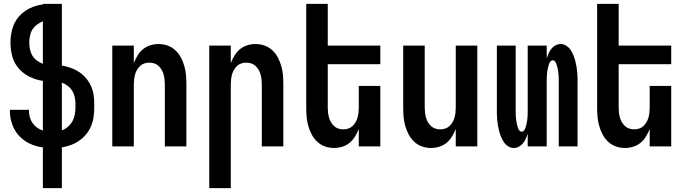

<svg xmlns="http://www.w3.org/2000/svg" viewBox="-20 -755 3540 990"><path d="M201 215V5Q167 1 134.5 -14Q102 -29 78.5 -54.5Q55 -80 43 -113.5Q31 -147 31 -182Q31 -184 31 -186Q31 -188 32 -189H129V-185Q129 -168 133.5 -151.5Q138 -135 147.5 -121Q157 -107 171 -97Q185 -87 201 -82V-338Q166 -343 133 -359Q100 -375 76.5 -402Q53 -429 43.5 -464Q34 -499 34 -535Q34 -571 43.5 -606Q53 -641 76.5 -668.5Q100 -696 133 -712Q166 -728 201 -732V-735H299V-417Q322 -413 345 -405Q368 -397 387.5 -384Q407 -371 423 -352.5Q439 -334 449 -312Q459 -290 462.5 -266.5Q466 -243 466 -219V-200Q466 -176 462.5 -151.5Q459 -127 449.5 -104.5Q440 -82 424.5 -63Q409 -44 389 -30Q369 -16 346 -7.5Q323 1 299 5V215ZM201 -426V-645Q185 -639 170.5 -628Q156 -617 147 -602.5Q138 -588 134.5 -570.5Q131 -553 131 -535Q131 -518 134.5 -500.5Q138 -483 147 -468Q156 -453 170.5 -442.5Q185 -432 201 -426ZM299 -83Q316 -89 330 -101Q344 -113 353 -129Q362 -145 365.5 -163.5Q369 -182 369 -200V-219Q369 -237 365.5 -254Q362 -271 353 -286Q344 -301 329.5 -312Q315 -323 299 -329Z M559 0V-520H670V-430Q678 -450 689.5 -469Q701 -488 717.5 -501.5Q734 -515 755 -521.5Q776 -528 798 -528Q822 -528 844.5 -520Q867 -512 884.5 -495.5Q902 -479 913 -458Q924 -437 930.5 -414Q937 -391 939 -367.5Q941 -344 941 -320V0H830V-320Q830 -333 828.5 -346Q827 -359 823.5 -371.5Q820 -384 813.5 -395Q807 -406 797.5 -415Q788 -424 775.5 -428Q763 -432 750 -432Q737 -432 724.5 -428Q712 -424 702.5 -415Q693 -406 686.5 -395Q680 -384 676.5 -371.5Q673 -359 671.5 -346Q670 -333 670 -320V0Z M1059 215V-520H1170V-430Q1178 -450 1189.5 -469Q1201 -488 1217.5 -501.5Q1234 -515 1255 -521.5Q1276 -528 1298 -528Q1322 -528 1344.5 -520Q1367 -512 1384.5 -495.5Q1402 -479 1413 -458Q1424 -437 1430.5 -414Q1437 -391 1439 -367.5Q1441 -344 1441 -320V0H1330V-320Q1330 -333 1328.5 -346Q1327 -359 1323.5 -371.5Q1320 -384 1313.5 -395Q1307 -406 1297.5 -415Q1288 -424 1275.5 -428Q1263 -432 1250 -432Q1237 -432 1224.5 -428Q1212 -424 1202.5 -415Q1193 -406 1186.5 -395Q1180 -384 1176.5 -371.5Q1173 -359 1171.5 -346Q1170 -333 1170 -320V215Z M1702 8Q1678 8 1655.5 0Q1633 -8 1615.5 -24.5Q1598 -41 1587 -62Q1576 -83 1569.5 -106Q1563 -129 1561 -152.5Q1559 -176 1559 -200V-735H1670V-520H1941V-424H1670V-200Q1670 -187 1671.5 -174Q1673 -161 1676.5 -148.5Q1680 -136 1686.5 -125Q1693 -114 1702.5 -105Q1712 -96 1724.5 -92Q1737 -88 1750 -88Q1763 -88 1775.5 -92Q1788 -96 1797.5 -105Q1807 -114 1813.5 -125Q1820 -136 1823.5 -148.5Q1827 -161 1828.5 -174Q1830 -187 1830 -200V-312H1941V0H1830V-90Q1822 -70 1810.5 -51Q1799 -32 1782.5 -18.5Q1766 -5 1745 1.5Q1724 8 1702 8Z M2202 8Q2178 8 2155.5 0Q2133 -8 2115.5 -24.5Q2098 -41 2087 -62Q2076 -83 2069.5 -106Q2063 -129 2061 -152.5Q2059 -176 2059 -200V-520H2170V-200Q2170 -187 2171.5 -174Q2173 -161 2176.5 -148.5Q2180 -136 2186.5 -125Q2193 -114 2202.5 -105Q2212 -96 2224.5 -92Q2237 -88 2250 -88Q2263 -88 2275.5 -92Q2288 -96 2297.5 -105Q2307 -114 2313.5 -125Q2320 -136 2323.5 -148.5Q2327 -161 2328.5 -174Q2330 -187 2330 -200V-520H2441V0H2330V-90Q2322 -70 2310.5 -51Q2299 -32 2282.5 -18.5Q2266 -5 2245 1.5Q2224 8 2202 8Z M2629 8Q2614 8 2600.5 -0.5Q2587 -9 2578.5 -21.5Q2570 -34 2564 -48.5Q2558 -63 2554 -78Q2550 -93 2547.5 -108Q2545 -123 2543.5 -138.5Q2542 -154 2542 -169.5Q2542 -185 2542 -200V-520H2639V-200Q2639 -193 2639 -186.5Q2639 -180 2639 -173Q2639 -166 2639.5 -159.5Q2640 -153 2640.5 -146Q2641 -139 2642 -132.5Q2643 -126 2644.5 -119.5Q2646 -113 2647.5 -106.5Q2649 -100 2651.5 -93.5Q2654 -87 2658.5 -81.5Q2663 -76 2670 -76Q2677 -76 2681.5 -81.5Q2686 -87 2688.5 -93.5Q2691 -100 2692.5 -106.5Q2694 -113 2695.5 -119.5Q2697 -126 2698 -132.5Q2699 -139 2699.5 -146Q2700 -153 2700.5 -159.5Q2701 -166 2701 -173Q2701 -180 2701 -186.5Q2701 -193 2701 -200V-520H2799V-454Q2803 -467 2808.5 -479.5Q2814 -492 2822.5 -503Q2831 -514 2844 -521Q2857 -528 2871 -528Q2886 -528 2899.5 -519.5Q2913 -511 2921.5 -498.5Q2930 -486 2936 -471.5Q2942 -457 2946 -442Q2950 -427 2952.5 -412Q2955 -397 2956.5 -381.5Q2958 -366 2958 -350.5Q2958 -335 2958 -320V0H2861V-320Q2861 -327 2861 -333.5Q2861 -340 2861 -347Q2861 -354 2860.5 -360.5Q2860 -367 2859.5 -374Q2859 -381 2858 -387.5Q2857 -394 2855.5 -400.5Q2854 -407 2852.5 -413.5Q2851 -420 2848.5 -426.5Q2846 -433 2841.5 -438.5Q2837 -444 2830 -444Q2823 -444 2818.5 -438.5Q2814 -433 2811.5 -426.5Q2809 -420 2807.5 -413.5Q2806 -407 2804.5 -400.5Q2803 -394 2802 -387.5Q2801 -381 2800.5 -374Q2800 -367 2799.5 -360.5Q2799 -354 2799 -347Q2799 -340 2799 -333.5Q2799 -327 2799 -320V0H2701V-66Q2697 -53 2691.5 -40.5Q2686 -28 2677.5 -17Q2669 -6 2656 1Q2643 8 2629 8Z M3202 8Q3178 8 3155.5 0Q3133 -8 3115.5 -24.5Q3098 -41 3087 -62Q3076 -83 3069.5 -106Q3063 -129 3061 -152.5Q3059 -176 3059 -200V-735H3170V-520H3441V-424H3170V-200Q3170 -187 3171.5 -174Q3173 -161 3176.5 -148.5Q3180 -136 3186.5 -125Q3193 -114 3202.5 -105Q3212 -96 3224.5 -92Q3237 -88 3250 -88Q3263 -88 3275.5 -92Q3288 -96 3297.5 -105Q3307 -114 3313.5 -125Q3320 -136 3323.5 -148.5Q3327 -161 3328.5 -174Q3330 -187 3330 -200V-312H3441V0H3330V-90Q3322 -70 3310.5 -51Q3299 -32 3282.5 -18.5Q3266 -5 3245 1.5Q3224 8 3202 8Z"/></svg>

Font: Moesevka
Style: Bold
Weight: 700
Monospace: yes
Designer: Belleve Invis
Foundry: Belleve Invis
Version: Version 32.5.0; ttfautohint (v1.8.4)